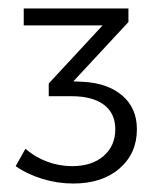

<svg xmlns="http://www.w3.org/2000/svg" viewBox="-20 -788 380 453"><path d="M303 -483Q303 -426 262 -390.5Q221 -355 153 -355Q116 -355 80 -366Q44 -377 17 -396L40 -437Q63 -417 91.5 -406.5Q120 -396 150 -396Q197 -396 224.5 -420Q252 -444 252 -483Q252 -521 225 -541Q198 -561 149 -561H95V-591L222 -728H36V-768H283V-736L153 -596L176 -595Q234 -592 268.5 -562.5Q303 -533 303 -483Z"/></svg>

Font: TypoPRO Montserrat
Style: Regular
Weight: 300
Designer: Julieta Ulanovsky
Foundry: Julieta Ulanovsky
Version: Version 6.001